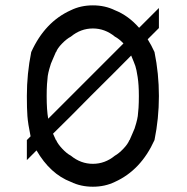

<svg xmlns="http://www.w3.org/2000/svg" viewBox="-20 -697 708 727"><path d="M323.3 -333.3Q243.3 -251.7 180.8 -190.8Q190 -170.8 191.7 -166.7H192.5Q198.3 -152.5 215.4 -134.2Q232.5 -115.8 248.3 -107.5Q285.8 -76.7 331.7 -76.7Q377.5 -76.7 415 -107.5Q430 -115.8 447.1 -133.8Q464.2 -151.7 470 -166.7H470.8Q473.3 -172.5 480.4 -188.8Q487.5 -205 489.6 -210.4Q491.7 -215.8 495.8 -230.8Q500 -245.8 501.7 -257.5Q503.3 -269.2 504.6 -289.2Q505.8 -309.2 505.8 -333.3Q505.8 -375.8 501.2 -405.4Q496.7 -435 492.5 -447.1Q488.3 -459.2 476.7 -486.7Q429.2 -438.3 323.3 -333.3ZM81.7 -166.7 95.8 -180.8Q85.8 -229.2 83.8 -257.5Q81.7 -285.8 81.7 -333.3Q81.7 -418.3 98.3 -500Q150 -614.2 248.3 -658.3Q285.8 -676.7 331.7 -676.7Q377.5 -676.7 415 -658.3Q465.8 -638.3 506.7 -591.7L581.7 -666.7V-590.8L539.2 -548.3Q553.3 -525.8 565 -500Q581.7 -418.3 581.7 -333.3Q581.7 -248.3 565 -166.7Q513.3 -52.5 415 -8.3Q377.5 10 331.7 10Q285.8 10 248.3 -8.3Q170 -38.3 118.3 -127.5L81.7 -90.8ZM162.5 -247.5 447.5 -532.5Q430.8 -550 415 -558.3Q377.5 -589.2 331.7 -589.2Q285.8 -589.2 248.3 -558.3Q232.5 -550 215 -532.1Q197.5 -514.2 192.5 -500H191.7Q189.2 -494.2 182.1 -477.9Q175 -461.7 172.9 -456.2Q170.8 -450.8 166.7 -435.8Q162.5 -420.8 160.8 -409.2Q159.2 -397.5 157.9 -377.5Q156.7 -357.5 156.7 -333.3Q156.7 -280 162.5 -247.5Z"/></svg>

Font: 0xA000
Style: Regular
Weight: 400
Version: Version 0.1